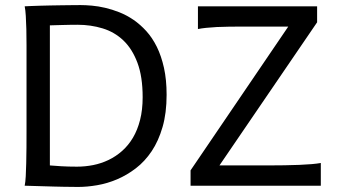

<svg xmlns="http://www.w3.org/2000/svg" viewBox="-20 -738 1341 763"><path d="M85.4 -222.2V-558.1Q85.4 -592.3 84.7 -621.8Q84 -651.4 82.5 -674.8Q81.1 -698.2 78.1 -712.9Q88.4 -713.4 104.2 -714.1Q120.1 -714.8 139.4 -715.3Q158.7 -715.8 179.9 -716.3Q201.2 -716.8 222.4 -717Q243.7 -717.3 263.7 -717.5Q283.7 -717.8 300.3 -717.8Q319.8 -717.8 345 -715.6Q370.1 -713.4 397.7 -707Q425.3 -700.7 454.3 -689.2Q483.4 -677.7 510.5 -659.2Q537.6 -640.6 561.5 -614.3Q585.4 -587.9 603.3 -551.8Q621.1 -515.6 631.6 -468.5Q642.1 -421.4 642.1 -361.3Q642.1 -288.6 626 -233.2Q609.9 -177.7 582.8 -137.2Q555.7 -96.7 520 -69.3Q484.4 -42 445.3 -25.4Q406.2 -8.8 366.2 -2Q326.2 4.9 290.5 4.9Q278.8 4.9 263.4 4.6Q248 4.4 231 4.2Q213.9 3.9 195.8 3.4Q177.7 2.9 160.6 2.4Q120.6 1.5 78.1 0Q81.1 -14.6 82.3 -37.6Q83.5 -60.5 84.2 -89.4Q85 -118.2 85.2 -152.1Q85.4 -186 85.4 -222.2ZM178.2 -80.6Q195.3 -79.1 222.9 -77.4Q250.5 -75.7 285.6 -75.7Q318.4 -75.7 350.3 -82Q382.3 -88.4 411.4 -102.3Q440.4 -116.2 465.3 -138.2Q490.2 -160.2 508.3 -190.7Q526.4 -221.2 536.6 -261.2Q546.9 -301.3 546.9 -351.6Q546.9 -433.6 526.1 -488.8Q505.4 -543.9 470.2 -577.4Q435.1 -610.8 387.9 -625.2Q340.8 -639.6 288.1 -639.6Q275.9 -639.6 260.7 -639.4Q245.6 -639.2 230.2 -638.7Q214.8 -638.2 201.2 -637.9Q187.5 -637.7 178.2 -637.2ZM1240.2 -649.4 852.1 -80.6H1042.5Q1114.3 -80.6 1169.9 -82.8Q1225.6 -85 1254.9 -90.3V0H737.3V-61L1125.5 -632.3H959.5Q923.3 -632.3 894.3 -632.1Q865.2 -631.8 841.8 -630.6Q818.4 -629.4 799.8 -627.4Q781.2 -625.5 766.6 -622.6V-712.9H1240.2Z"/></svg>

Font: Andika
Style: Regular
Weight: 400
Designer: Victor Gaultney, Annie Olsen, Julie Remington, Don Collingsworth, Eric Hays
Foundry: SIL International
Version: Version 1.001